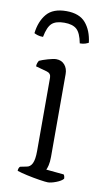

<svg xmlns="http://www.w3.org/2000/svg" viewBox="-82 -741 432 782"><g transform="rotate(10 134.0 -350.0)"><path d="M174 0Q165 0 139 -4Q113 -8 86 -14Q59 -20 45 -25Q45 -31 47 -36Q49 -41 52 -43L77 -48Q93 -50 101 -66.5Q109 -83 109 -118V-421Q109 -439 92 -444L45 -457Q45 -465 47.5 -471.5Q50 -478 52 -481Q65 -487 87.5 -493.5Q110 -500 121 -500Q143 -500 156 -485Q169 -470 169 -447V-105Q169 -83 165.5 -69Q162 -55 159 -50L232 -43Q234 -41 235.5 -36.5Q237 -32 237 -26Q229 -16 208 -8Q187 0 174 0ZM128 -700Q182 -700 208 -669.5Q234 -639 240 -589Q235 -586 226 -583Q217 -580 204 -580Q196 -622 179 -637Q162 -652 128 -652Q93 -652 76.5 -637Q60 -622 52 -580Q39 -580 29.5 -583Q20 -586 15 -589Q21 -639 47 -669.5Q73 -700 128 -700Z"/></g></svg>

Font: Texturina 72pt ExtraLight
Style: Regular
Weight: 200
Designer: Guillermo Torres Carreño
Foundry: Omnibus-Type
Version: Version 1.002; ttfautohint (v1.8.3)